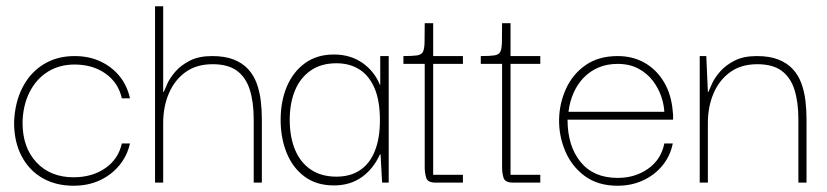

<svg xmlns="http://www.w3.org/2000/svg" viewBox="-20 -583 2640 613"><path d="M215 10Q158 10 115.5 -14.5Q73 -39 49 -84.5Q25 -130 25 -192Q27 -254 51 -302Q75 -350 118 -377Q161 -404 218 -404Q264 -404 300.5 -387Q337 -370 361.5 -340Q386 -310 395 -269H369Q358 -319 317 -348Q276 -377 218 -377Q169 -377 132 -353.5Q95 -330 74 -288Q53 -246 52 -191Q52 -112 96.5 -64.5Q141 -17 215 -17Q274 -17 316 -46Q358 -75 369 -125H395Q386 -85 360.5 -54.5Q335 -24 298 -7Q261 10 215 10Z M475 0V-563H501V-290H503Q506 -298 514.5 -316.5Q523 -335 540.5 -355Q558 -375 586.5 -389.5Q615 -404 657 -404Q698 -404 726 -393Q754 -382 772 -362.5Q790 -343 799.5 -317Q809 -291 812.5 -262Q816 -233 816 -202V0H790V-202Q790 -257 777.5 -296.5Q765 -336 736.5 -357Q708 -378 659 -378Q607 -378 572 -352.5Q537 -327 519 -284.5Q501 -242 501 -190V0Z M1046 9Q990 9 952 -19.5Q914 -48 895 -95.5Q876 -143 876 -200Q876 -260 896 -307Q916 -354 954 -381.5Q992 -409 1046 -409Q1073 -409 1096 -402Q1119 -395 1137.5 -382Q1156 -369 1170 -351.5Q1184 -334 1193 -312H1194V-404H1221V0H1200L1195 -90H1193Q1183 -68 1169 -50Q1155 -32 1136.5 -18.5Q1118 -5 1095.5 2Q1073 9 1046 9ZM1054 -19Q1099 -19 1130 -40Q1161 -61 1177 -101.5Q1193 -142 1193 -199Q1193 -261 1176 -301Q1159 -341 1128 -361Q1097 -381 1054 -381Q1005 -381 971.5 -357.5Q938 -334 921.5 -293.5Q905 -253 905 -200Q905 -146 922 -105Q939 -64 972.5 -41.5Q1006 -19 1054 -19Z M1370 0Q1345 0 1340.5 -16Q1336 -32 1336 -47V-386H1363V-25H1458V0ZM1268 -379V-404Q1296 -404 1310.5 -406Q1325 -408 1330 -417Q1335 -426 1335.5 -448Q1336 -470 1336 -509H1363V-404H1458V-379Z M1617 0Q1592 0 1587.5 -16Q1583 -32 1583 -47V-386H1610V-25H1705V0ZM1515 -379V-404Q1543 -404 1557.5 -406Q1572 -408 1577 -417Q1582 -426 1582.5 -448Q1583 -470 1583 -509H1610V-404H1705V-379Z M1952 10Q1889 10 1847 -21Q1805 -52 1784.5 -101Q1764 -150 1765 -202Q1766 -253 1787 -299.5Q1808 -346 1849.5 -375Q1891 -404 1952 -404Q2001 -404 2039 -382Q2077 -360 2100.5 -320Q2124 -280 2128 -226Q2129 -220 2129 -213.5Q2129 -207 2129 -201H1792Q1792 -117 1833.5 -66Q1875 -15 1952 -15Q2008 -15 2049.5 -44.5Q2091 -74 2101 -125H2128Q2120 -85 2095 -54.5Q2070 -24 2033 -7Q1996 10 1952 10ZM1795 -226H2101Q2100 -249 2091 -275.5Q2082 -302 2064 -325.5Q2046 -349 2018 -364Q1990 -379 1952 -379Q1918 -379 1891 -367.5Q1864 -356 1844 -335.5Q1824 -315 1811.5 -287Q1799 -259 1795 -226Z M2214 0V-404H2235L2240 -290H2242Q2245 -298 2253.5 -316.5Q2262 -335 2279.5 -355Q2297 -375 2325.5 -389.5Q2354 -404 2396 -404Q2437 -404 2465 -393Q2493 -382 2511 -362.5Q2529 -343 2538.5 -317Q2548 -291 2551.5 -262Q2555 -233 2555 -202V0H2529V-202Q2529 -257 2516.5 -296.5Q2504 -336 2475.5 -357Q2447 -378 2398 -378Q2346 -378 2311 -352.5Q2276 -327 2258 -284.5Q2240 -242 2240 -190V0Z"/></svg>

Font: Darker Grotesque Light
Style: Regular
Weight: 300
Designer: Gabriel Lam
Foundry: TypeRant
Version: Version 1.000;gftools[0.9.28]